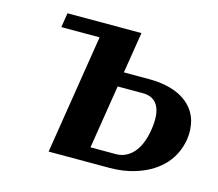

<svg xmlns="http://www.w3.org/2000/svg" viewBox="-81 -630 830 732"><g transform="rotate(15 333.5 -264.0)"><path d="M91 -471H242L167 0H408C444 0 477 -5 506 -14C583 -37 650 -89 665 -182C669 -209 667 -233 661 -256C640 -326 570 -366 466 -366H366L392 -528H100ZM317 -57 357 -308H457C510 -308 538 -269 524 -182C511 -97 468 -57 417 -57Z"/></g></svg>

Font: Aerodynamic
Style: Obl
Weight: 500
Designer: Google
Version: Version 2.000980; 2014